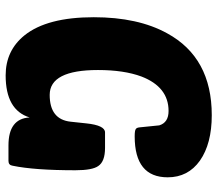

<svg xmlns="http://www.w3.org/2000/svg" viewBox="-65 -695 770 680"><g transform="rotate(90 320.0 -355.0)"><path d="M495 0Q400 0 396 -75Q370 10 247 10Q159 10 105 -57Q41 -137 41 -302Q41 -459 98 -562Q184 -720 388 -720Q489 -720 549 -678Q608 -636 608 -564Q608 -447 463 -447Q442 -447 437 -451Q432 -454 431 -465L424 -534Q414 -567 373 -567Q288 -567 251 -471Q228 -409 228 -317Q228 -146 316 -146Q403 -146 411 -220L417 -276Q424 -342 449 -342H504Q552 -342 568 -318Q583 -297 583 -237Q583 -92 567 -15Q565 0 550 0Z"/></g></svg>

Font: PoetsenOne
Style: Regular
Weight: 400
Designer: Rodrigo Fuenzalida, Pablo Impallari
Foundry: Pablo Impallari, Rodrigo Fuenzalida
Version: Version 1.000